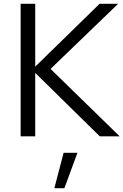

<svg xmlns="http://www.w3.org/2000/svg" viewBox="-20 -720 652 1014"><path d="M89 0ZM89 0V-700H166V-368L506 -700H604L247 -356L612 0H507L166 -335V0ZM316 87H389L320 274H267Z"/></svg>

Font: Red Hat Text
Style: Regular
Weight: 400
Designer: Pentagram / MCKL
Foundry: Pentagram / MCKL
Version: Version 1.005; Red Hat Text